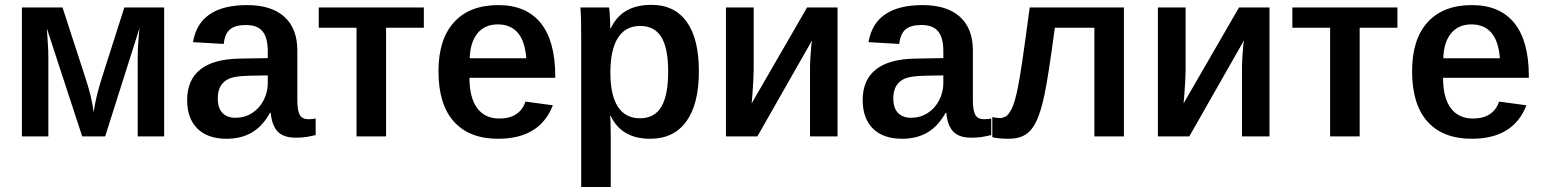

<svg xmlns="http://www.w3.org/2000/svg" viewBox="-20 -559 6324 787"><path d="M178.2 -322.3V0H69.8V-528.3H236.3L330.6 -238.3Q344.2 -196.8 352.5 -161.6Q360.8 -126.5 363.8 -98.6Q368.2 -130.9 376.7 -165.8Q385.3 -200.7 397 -238.3L489.7 -528.3H652.8V0H544.4V-322.3Q544.4 -348.6 546.4 -378.9Q548.3 -409.2 551.8 -443.8L411.1 0H316.9L171.9 -442.9Q174.8 -405.3 176.5 -375Q178.2 -344.7 178.2 -322.3Z M908.7 9.8Q831.1 9.8 789.1 -32Q747.1 -73.7 747.1 -148.9Q747.1 -231 800.8 -273.9Q854.5 -316.9 961.9 -318.8L1077.6 -320.8V-348.6Q1077.6 -404.3 1056.4 -430.4Q1035.2 -456.5 988.3 -456.5Q943.4 -456.5 922.4 -438.2Q901.4 -419.9 897 -378.9L771 -386.2Q796.4 -538.1 992.7 -538.1Q1092.8 -538.1 1145.8 -490Q1198.7 -441.9 1198.7 -352.5V-148.4Q1198.7 -106 1208.7 -88.1Q1218.8 -70.3 1244.1 -70.3Q1258.8 -70.3 1273.9 -73.2V-5.4Q1251.5 0 1233.6 2.7Q1215.8 5.4 1192.4 5.4Q1141.6 5.4 1117.9 -20Q1094.2 -45.4 1089.8 -96.7H1086.9Q1056.6 -42 1012.7 -16.1Q968.8 9.8 908.7 9.8ZM1077.6 -250 998.5 -248.5Q945.8 -247.1 921.9 -237.8Q897.9 -228 885.3 -208Q872.6 -188 872.6 -155.3Q872.6 -116.2 891.8 -96.2Q911.1 -76.2 944.8 -76.2Q982.4 -76.2 1012.7 -95.2Q1043 -114.3 1060.3 -147.7Q1077.6 -181.2 1077.6 -217.8Z M1562.5 -445.3V0H1441.4V-445.3H1286.6V-528.3H1717.3V-445.3Z M1904.3 -240.2Q1904.3 -158.7 1935.8 -116Q1967.3 -73.2 2026.9 -73.2Q2069.8 -73.2 2096.7 -91.6Q2123.5 -109.9 2133.8 -142.6L2246.1 -127.4Q2192.9 9.8 2022 9.8Q1903.8 9.8 1840.6 -60.5Q1777.3 -130.9 1777.3 -267.1Q1777.3 -397.9 1841.1 -468Q1904.8 -538.1 2022.5 -538.1Q2137.2 -538.1 2196.5 -464.4Q2255.9 -390.6 2255.9 -247.1V-240.2ZM2137.2 -320.3Q2131.8 -390.6 2102.3 -424.8Q2072.8 -459 2020.5 -459Q1966.8 -459 1937 -422.1Q1907.2 -385.3 1905.3 -320.3Z M2844.7 -266.6Q2844.7 -132.3 2793.2 -61.3Q2741.7 9.8 2645 9.8Q2527.8 9.8 2483.4 -83.5H2480.5Q2483.4 -72.3 2483.4 3.4V207.5H2362.3V-411.1Q2362.3 -449.7 2361.6 -479Q2360.8 -508.3 2358.9 -528.3H2476.1Q2477.5 -523.9 2478.8 -508.8Q2480 -493.7 2480.7 -475.3Q2481.4 -457 2481.4 -442.9H2483.4Q2506.8 -491.7 2547.9 -515.4Q2588.9 -539.1 2650.9 -539.1Q2744.6 -539.1 2794.7 -469.7Q2844.7 -400.4 2844.7 -266.6ZM2718.8 -266.1Q2718.8 -361.8 2690.7 -407.2Q2662.6 -452.6 2604.5 -452.6Q2543.9 -452.6 2512.9 -404.1Q2481.9 -355.5 2481.9 -261.2Q2481.9 -169.4 2512.5 -121.8Q2543 -74.2 2603.5 -74.2Q2662.1 -74.2 2690.4 -120.8Q2718.8 -167.5 2718.8 -266.1Z M3308.6 -393.6 3084.5 0H2955.6V-528.3H3069.3V-273.9Q3069.3 -257.3 3067.9 -230.5Q3066.4 -203.6 3064.5 -177.5Q3062.5 -151.4 3061 -135.3L3288.1 -528.3H3413.1V0H3300.3V-286.6Q3300.3 -301.3 3301.8 -323Q3303.2 -344.7 3304.9 -364.7Q3306.6 -384.8 3308.6 -393.6Z M3677.7 9.8Q3600.1 9.8 3558.1 -32Q3516.1 -73.7 3516.1 -148.9Q3516.1 -231 3569.8 -273.9Q3623.5 -316.9 3731 -318.8L3846.7 -320.8V-348.6Q3846.7 -404.3 3825.4 -430.4Q3804.2 -456.5 3757.3 -456.5Q3712.4 -456.5 3691.4 -438.2Q3670.4 -419.9 3666 -378.9L3540 -386.2Q3565.4 -538.1 3761.7 -538.1Q3861.8 -538.1 3914.8 -490Q3967.8 -441.9 3967.8 -352.5V-148.4Q3967.8 -106 3977.8 -88.1Q3987.8 -70.3 4013.2 -70.3Q4027.8 -70.3 4043 -73.2V-5.4Q4020.5 0 4002.7 2.7Q3984.9 5.4 3961.4 5.4Q3910.6 5.4 3887 -20Q3863.3 -45.4 3858.9 -96.7H3856Q3825.7 -42 3781.7 -16.1Q3737.8 9.8 3677.7 9.8ZM3846.7 -250 3767.6 -248.5Q3714.8 -247.1 3690.9 -237.8Q3667 -228 3654.3 -208Q3641.6 -188 3641.6 -155.3Q3641.6 -116.2 3660.9 -96.2Q3680.2 -76.2 3713.9 -76.2Q3751.5 -76.2 3781.7 -95.2Q3812 -114.3 3829.3 -147.7Q3846.7 -181.2 3846.7 -217.8Z M4228 -62Q4210.4 -24.4 4183.6 -7.3Q4156.7 9.8 4112.8 9.8Q4096.7 9.8 4077.4 8.1Q4058.1 6.3 4047.4 3.4V-79.6Q4060.1 -75.2 4080.6 -75.2Q4089.8 -75.2 4101.8 -81.3Q4113.8 -87.4 4127 -113.5Q4140.1 -139.6 4151.9 -198.7Q4155.8 -217.8 4160.4 -245.1Q4165 -272.5 4170.7 -311.3Q4176.3 -350.1 4183.8 -403.6Q4191.4 -457 4200.7 -528.3H4586.9V0H4465.8V-445.3H4303.7Q4290.5 -345.7 4280 -277.8Q4269.5 -210 4261.7 -172.9Q4246.6 -100.1 4228 -62Z M5079.1 -393.6 4855 0H4726.1V-528.3H4839.8V-273.9Q4839.8 -257.3 4838.4 -230.5Q4836.9 -203.6 4835 -177.5Q4833 -151.4 4831.5 -135.3L5058.6 -528.3H5183.6V0H5070.8V-286.6Q5070.8 -301.3 5072.3 -323Q5073.7 -344.7 5075.4 -364.7Q5077.1 -384.8 5079.1 -393.6Z M5553.2 -445.3V0H5432.1V-445.3H5277.3V-528.3H5708V-445.3Z M5895 -240.2Q5895 -158.7 5926.5 -116Q5958 -73.2 6017.6 -73.2Q6060.5 -73.2 6087.4 -91.6Q6114.3 -109.9 6124.5 -142.6L6236.8 -127.4Q6183.6 9.8 6012.7 9.8Q5894.5 9.8 5831.3 -60.5Q5768.1 -130.9 5768.1 -267.1Q5768.1 -397.9 5831.8 -468Q5895.5 -538.1 6013.2 -538.1Q6127.9 -538.1 6187.3 -464.4Q6246.6 -390.6 6246.6 -247.1V-240.2ZM6127.9 -320.3Q6122.6 -390.6 6093 -424.8Q6063.5 -459 6011.2 -459Q5957.5 -459 5927.7 -422.1Q5897.9 -385.3 5896 -320.3Z"/></svg>

Font: Arimo SemiBold
Style: Regular
Weight: 600
Designer: Steve Matteson
Foundry: Monotype Imaging Inc.
Version: Version 1.33